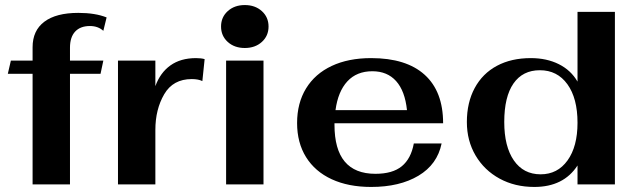

<svg xmlns="http://www.w3.org/2000/svg" viewBox="-20 -730 2522 760"><path d="M109 -438H11L23 -490H109V-543Q109 -609 155.5 -644Q202 -679 290 -679Q357 -679 402 -661L389 -608Q368 -627 336 -627Q298 -627 277.5 -605Q257 -583 257 -541V-490H389L378 -438H257V0H109Z M447 -490H595V-389Q614 -442 654.5 -471Q695 -500 756 -500Q776 -500 790 -496L781 -409Q765 -417 739 -417Q665 -417 630 -357Q595 -297 595 -216V0H447Z M855 -625Q855 -662 881.5 -686Q908 -710 949 -710Q990 -710 1016.5 -686Q1043 -662 1043 -625Q1043 -588 1016.5 -564Q990 -540 949 -540Q908 -540 881.5 -564Q855 -588 855 -625ZM875 -490H1023V0H875Z M1618 -162H1728Q1711 -79 1636.5 -34.5Q1562 10 1449 10Q1359 10 1293 -20.5Q1227 -51 1191.5 -108Q1156 -165 1156 -243Q1156 -322 1191.5 -380Q1227 -438 1293 -469Q1359 -500 1449 -500Q1588 -500 1661 -434Q1734 -368 1734 -242H1304V-236Q1304 -42 1466 -42Q1534 -42 1570.5 -72Q1607 -102 1618 -162ZM1308 -294H1591Q1583 -370 1548 -409Q1513 -448 1454 -448Q1392 -448 1355 -408Q1318 -368 1308 -294Z M1828 -247Q1828 -324 1859 -381.5Q1890 -439 1947 -469.5Q2004 -500 2081 -500Q2144 -500 2192 -476Q2240 -452 2266 -407V-683H2414V0H2266V-75Q2211 10 2095 10Q2018 10 1957.5 -23Q1897 -56 1862.5 -114.5Q1828 -173 1828 -247ZM2266 -244Q2266 -341 2226 -396.5Q2186 -452 2117 -452Q2049 -452 2012.5 -399.5Q1976 -347 1976 -247Q1976 -150 2014 -95Q2052 -40 2120 -40Q2187 -40 2226.5 -95Q2266 -150 2266 -244Z"/></svg>

Font: Fahkwang
Style: Bold
Weight: 700
Designer: Suppakit Chalermlarp | Katatrad Co.,Ltd.
Foundry: Cadson Demak Co.,Ltd.
Version: Version 1.000; ttfautohint (v1.6)